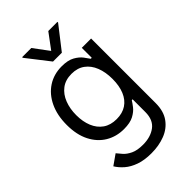

<svg xmlns="http://www.w3.org/2000/svg" viewBox="-286 -864 1180 1180"><g transform="rotate(-45 304.5 -274.0)"><path d="M296.9 215.9Q236.2 215.9 192.5 200.5Q148.8 185 119.9 160Q90.9 134.9 73.9 106.5L140.6 59.7Q152 74.6 169.4 93.9Q186.8 113.3 217.2 127.7Q247.5 142 296.9 142Q362.9 142 405.9 110.1Q448.9 78.1 448.9 9.9V-100.9H441.8Q432.5 -85.9 415.7 -64.1Q398.8 -42.3 367.4 -25.4Q335.9 -8.5 282.7 -8.5Q216.6 -8.5 164.2 -39.8Q111.9 -71 81.5 -130.7Q51.1 -190.3 51.1 -275.6Q51.1 -359.4 80.6 -421.7Q110.1 -484 162.6 -518.3Q215.2 -552.6 284.1 -552.6Q337.4 -552.6 368.8 -535Q400.2 -517.4 417.1 -495.2Q433.9 -473 443.2 -458.8H451.7V-545.5H532.7V15.6Q532.7 85.9 500.9 130.1Q469.1 174.4 415.7 195.1Q362.2 215.9 296.9 215.9ZM294 -83.8Q344.5 -83.8 379.3 -106.9Q414.1 -130 432.2 -173.3Q450.3 -216.6 450.3 -277Q450.3 -335.9 432.5 -381Q414.8 -426.1 380 -451.7Q345.2 -477.3 294 -477.3Q240.8 -477.3 205.4 -450.3Q170.1 -423.3 152.5 -377.8Q134.9 -332.4 134.9 -277Q134.9 -220.2 152.9 -176.7Q170.8 -133.2 206.1 -108.5Q241.5 -83.8 294 -83.8ZM231.5 -764.2 305.4 -664.8 379.3 -764.2H458.8V-758.5L343.8 -610.8H267L152 -758.5V-764.2Z"/></g></svg>

Font: InterMG
Style: Regular
Weight: 400
Designer: Rasmus Andersson
Foundry: rsms
Version: Version 3.019;December 26, 2023;FontCreator 15.0.0.2955 64-b